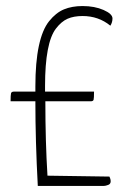

<svg xmlns="http://www.w3.org/2000/svg" viewBox="-20 -615 437 635"><path d="M137 -34 342 -31Q346 -23 346 -15Q346 -11 344 -8Q342 -5 338 -3.5Q334 -2 330 -1Q326 0 319.5 0Q313 0 308.5 0Q304 0 297.5 0Q291 0 288 0H105Q97 -149 97 -280H15Q15 -301 16.5 -306.5Q18 -312 26 -312H97V-329Q97 -409 108.5 -463Q120 -517 142.5 -545Q165 -573 191.5 -584Q218 -595 253 -595Q293 -595 322.5 -582Q352 -569 352 -554Q352 -541 345 -530Q306 -562 253 -562Q224 -562 203.5 -553Q183 -544 165 -520.5Q147 -497 138 -449.5Q129 -402 129 -331V-312H291Q291 -290 289.5 -285Q288 -280 280 -280H130Q130 -147 137 -34Z"/></svg>

Font: Yanone Kaffeesatz Thin
Style: Regular
Weight: 250
Designer: Yanone (Cyrillic: Daniel Pouzeot)
Foundry: Yanone
Version: Version 1.003;PS 001.003;hotconv 1.0.88;makeotf.lib2.5.64775